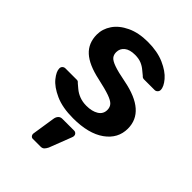

<svg xmlns="http://www.w3.org/2000/svg" viewBox="-218 -636 969 969"><g transform="rotate(45 266.5 -151.5)"><path d="M264 10Q188 10 137 -13Q86 -36 61.5 -66.5Q37 -97 37 -119Q37 -129 43.5 -135Q50 -141 59 -141H141Q149 -141 155 -133Q160 -129 177.5 -114Q195 -99 217.5 -90.5Q240 -82 267 -82Q307 -82 332 -97.5Q357 -113 357 -142Q357 -162 345.5 -174.5Q334 -187 304.5 -197.5Q275 -208 216 -221Q131 -239 90.5 -276Q50 -313 50 -374Q50 -414 74 -449.5Q98 -485 145.5 -507.5Q193 -530 259 -530Q327 -530 376 -508.5Q425 -487 450.5 -457Q476 -427 476 -404Q476 -395 469.5 -388.5Q463 -382 454 -382H379Q368 -382 362 -390Q355 -395 339.5 -408.5Q324 -422 305 -430Q286 -438 259 -438Q222 -438 202 -422Q182 -406 182 -380Q182 -362 191.5 -350Q201 -338 230 -327.5Q259 -317 317 -306Q497 -271 497 -149Q497 -78 435.5 -34Q374 10 264 10ZM194 227Q186 227 181 220.5Q176 214 177 205L196 82Q198 68 206 59Q214 50 228 50H313Q320 50 325.5 55.5Q331 61 331 69Q331 75 328 82L282 201Q276 213 269 220Q262 227 249 227Z"/></g></svg>

Font: Rubik AZ
Style: Regular
Weight: 500
Designer: Hubert and Fischer
Foundry: Hubert & Fischer
Version: Version 2.000